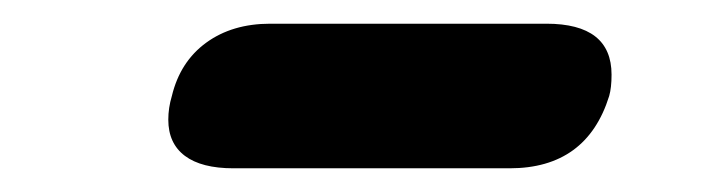

<svg xmlns="http://www.w3.org/2000/svg" viewBox="-20 -433 609 162"><path d="M208 -413H441Q496 -413 496 -370Q496 -359 494 -352Q475 -291 410 -291H177Q150 -291 136 -301.5Q122 -312 122 -332Q122 -342 125 -352Q132 -381 154 -397Q176 -413 208 -413Z"/></svg>

Font: Shrikhand
Style: Regular
Weight: 400
Italic angle: -14°
Version: Version 1.000;PS 1.000;hotconv 1.0.88;makeotf.lib2.5.647800